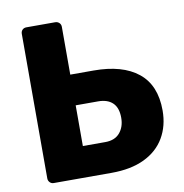

<svg xmlns="http://www.w3.org/2000/svg" viewBox="-79 -775 816 850"><g transform="rotate(-10 329.0 -350.0)"><path d="M95 0Q84 0 77 -7.5Q70 -15 70 -25V-675Q70 -686 77 -693Q84 -700 95 -700H224Q235 -700 242.5 -693Q250 -686 250 -675V-460H355Q484 -460 554.5 -403.5Q625 -347 625 -233Q625 -164 594 -111Q563 -58 502.5 -29Q442 0 355 0ZM250 -139H351Q394 -139 416.5 -165.5Q439 -192 439 -233Q439 -278 416 -300Q393 -322 351 -322H250Z"/></g></svg>

Font: Rubik Light
Style: Bold
Weight: 700
Version: Version 2.104